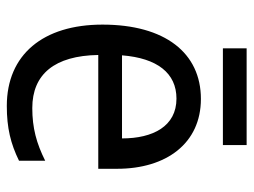

<svg xmlns="http://www.w3.org/2000/svg" viewBox="-108 -608 727 550"><g transform="rotate(90 255.0 -333.5)"><path d="M396 -677H119V-609H396ZM264 -546C132 -546 51 -443 51 -264C51 -94 137 10 284 10C347 10 392 -1 441 -25V-100C391 -75 347 -63 290 -63C193 -63 140 -127 138 -252H464V-306C464 -447 391 -546 264 -546ZM263 -476C342 -476 377 -409 377 -320H139C147 -421 190 -476 263 -476Z"/></g></svg>

Font: Noto Sans Lao SemiCondensed
Style: Regular
Weight: 400
Width: 4
Designer: Monotype Design Team
Foundry: Monotype Imaging Inc.
Version: Version 2.003